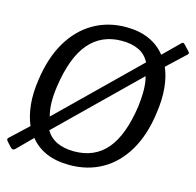

<svg xmlns="http://www.w3.org/2000/svg" viewBox="-124 -866 1008 989"><g transform="rotate(15 380.5 -371.0)"><path d="M771 -714Q774 -711 775.5 -707Q777 -703 772 -698L674 -606Q694 -561 700 -500Q706 -439 695 -365Q679 -245 629.5 -161Q580 -77 503.5 -33.5Q427 10 330 10Q259 10 206.5 -12.5Q154 -35 120 -78L40 2Q32 9 26.5 7.5Q21 6 15 0L-6 -23Q-11 -29 -13 -33.5Q-15 -38 -9 -44L85 -132Q65 -178 58.5 -238Q52 -298 63 -372Q80 -494 130 -578.5Q180 -663 257 -707.5Q334 -752 430 -752Q500 -752 553 -728.5Q606 -705 640 -661L725 -745Q729 -750 733.5 -749.5Q738 -749 742 -745L771 -714ZM164 -364Q157 -316 158 -276.5Q159 -237 168 -205L575 -603Q555 -642 517.5 -660Q480 -678 427 -678Q319 -678 253 -601Q187 -524 164 -364ZM595 -373Q601 -421 600.5 -461.5Q600 -502 591 -534L184 -136Q206 -99 244 -81.5Q282 -64 334 -64Q444 -64 508 -139.5Q572 -215 595 -373Z"/></g></svg>

Font: Libre Franklin
Style: Italic
Weight: 400
Italic angle: -8°
Designer: Pablo Impallari, Rodrigo Fuenzalida, Nhung Nguyen
Foundry: Impallari Type
Version: Version 3.000